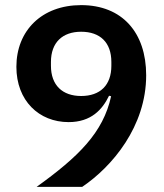

<svg xmlns="http://www.w3.org/2000/svg" viewBox="-20 -730 640 750"><path d="M551 -436C551 -603 457 -710 297 -710C143 -710 44 -610 44 -469C44 -337 132 -253 248 -253C336 -253 380 -302 406 -356L414 -354C383 -212 287 -118 123 0H301C418 -79 551 -236 551 -436ZM297 -355C224 -355 179 -397 179 -473V-488C179 -564 224 -606 297 -606C371 -606 415 -564 415 -488V-473C415 -397 371 -355 297 -355Z"/></svg>

Font: IBM Plex Thai SemiBold
Style: Regular
Weight: 600
Designer: Mike Abbink, Paul van der Laan, Pieter van Rosmalen, Ben Mitchell, Mark Frömberg
Foundry: Bold Monday
Version: Version 1.0